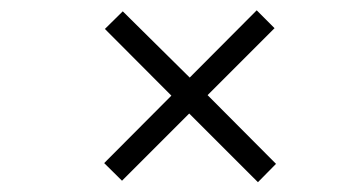

<svg xmlns="http://www.w3.org/2000/svg" viewBox="-20 -514 715 378"><path d="M185.1 -192.9 317.4 -325.7 186.5 -457 221.7 -491.7 353.5 -361.3 485.4 -493.7 520.5 -458.5 388.7 -326.7 523.4 -191.4 487.8 -155.3 352.5 -290.5 220.2 -158.2Z"/></svg>

Font: PT Astra Serif
Style: Italic
Weight: 400
Italic angle: -16°
Designer: A.Korolkova, I. Chaeva
Foundry: ParaType Ltd
Version: Version 1.001